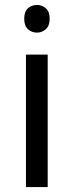

<svg xmlns="http://www.w3.org/2000/svg" viewBox="-20 -757 298 777"><path d="M173 -536V0H85V-536ZM130 -737Q150 -737 165.5 -723.5Q181 -710 181 -681Q181 -653 165.5 -639Q150 -625 130 -625Q108 -625 93 -639Q78 -653 78 -681Q78 -710 93 -723.5Q108 -737 130 -737Z"/></svg>

Font: Noto Sans Tai Tham
Style: Regular
Weight: 400
Designer: Monotype Design Team 2013. Revised by David WIlliams 2020
Foundry: Monotype Imaging Inc.
Version: Version 2.002